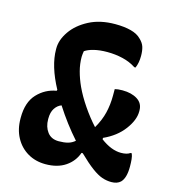

<svg xmlns="http://www.w3.org/2000/svg" viewBox="-107 -800 815 900"><g transform="rotate(15 300.0 -350.0)"><path d="M195 9Q146 9 108 -13.5Q70 -36 48.5 -76Q27 -116 27 -168V-172Q27 -247 65 -287.5Q103 -328 157 -337L159 -342Q104 -444 104 -524V-529Q104 -570 133 -612Q162 -654 215.5 -682Q269 -710 342 -710Q386 -710 418.5 -701.5Q451 -693 469 -674Q486 -658 491.5 -640Q497 -622 497 -597Q497 -563 486 -538H480Q451 -557 415 -565.5Q379 -574 340 -574Q303 -574 275 -567Q247 -560 232 -549Q231 -543 230 -535Q229 -527 229 -521Q229 -487 238 -453Q247 -419 263 -384Q282 -343 312 -299Q342 -255 375 -219Q399 -260 408.5 -300Q418 -340 418 -383V-415Q425 -417 434 -418Q443 -419 455 -419Q499 -419 527.5 -401Q556 -383 556 -348V-343Q556 -302 521 -255Q486 -208 424 -180V-173Q476 -134 523 -134Q552 -134 567 -145H573Q578 -133 579.5 -117Q581 -101 581 -82Q581 -27 559 -5Q543 10 515 10Q492 10 470 2.5Q448 -5 419.5 -26Q391 -47 351 -86H345Q330 -43 291.5 -17Q253 9 195 9ZM153 -198Q153 -161 172 -136Q191 -111 227 -111Q253 -111 271.5 -116Q290 -121 305 -134Q247 -199 197 -277Q178 -270 165.5 -251Q153 -232 153 -201Z"/></g></svg>

Font: Recursive Sn Csl St
Style: Bold
Weight: 700
Version: Version 1.079;hotconv 1.0.112;makeotfexe 2.5.65598; ttfautoh